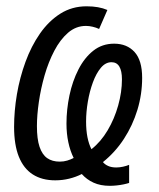

<svg xmlns="http://www.w3.org/2000/svg" viewBox="-20 -565 507 612"><path d="M330.1 27.3Q300.3 27.3 278.3 17.3Q256.3 7.3 240.7 -10.3Q222.7 -1 200.9 4.4Q179.2 9.8 156.2 9.8Q113.8 9.8 84.5 -9Q55.2 -27.8 40 -65.7Q24.9 -103.5 24.9 -160.6Q24.9 -210.9 33.9 -264.4Q43 -317.9 61.3 -367.9Q79.6 -418 107.4 -458Q135.3 -498 172.4 -521.5Q209.5 -544.9 255.9 -544.9Q275.9 -544.9 292.2 -542Q308.6 -539.1 322.3 -533.2L295.9 -472.7Q286.6 -477.1 275.6 -479.7Q264.6 -482.4 253.9 -482.4Q222.2 -482.4 197 -460.7Q171.9 -439 153.1 -403.1Q134.3 -367.2 122.1 -324.7Q109.9 -282.2 103.8 -239.7Q97.7 -197.3 97.7 -163.1Q97.7 -122.1 106 -97.2Q114.3 -72.3 130.4 -61Q146.5 -49.8 170.4 -49.8Q183.1 -49.8 194.3 -53.2Q205.6 -56.6 214.8 -61.5Q203.6 -84 197.8 -111.6Q191.9 -139.2 191.9 -170.9Q191.9 -215.8 201.4 -261Q210.9 -306.2 230 -343.5Q249 -380.9 277.3 -403.3Q305.7 -425.8 343.8 -425.8Q384.8 -425.8 408.9 -399.2Q433.1 -372.6 433.1 -316.9Q433.1 -264.6 418 -214.8Q402.8 -165 375 -122.3Q347.2 -79.6 308.1 -48.3Q314.5 -40.5 325 -35.9Q335.4 -31.2 350.6 -31.2Q361.3 -31.2 372.3 -33.7Q383.3 -36.1 391.6 -39.6V18.1Q384.3 20.5 373.8 22.7Q363.3 24.9 351.8 26.1Q340.3 27.3 330.1 27.3ZM271.5 -89.4Q301.3 -112.8 323 -149.4Q344.7 -186 356.7 -228.8Q368.7 -271.5 368.7 -312Q368.7 -338.9 360.4 -352.8Q352.1 -366.7 335.4 -366.7Q316.4 -366.7 301.5 -348.9Q286.6 -331.1 276.1 -302.5Q265.6 -273.9 260 -241Q254.4 -208 254.4 -177.7Q254.4 -149.4 258.8 -127.4Q263.2 -105.5 271.5 -89.4Z"/></svg>

Font: Open Sans Condensed
Style: Italic
Weight: 400
Width: 3
Italic angle: -12°
Designer: Monotype Design Team
Foundry: Monotype Imaging Inc.
Version: Version 3.000